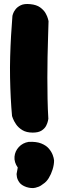

<svg xmlns="http://www.w3.org/2000/svg" viewBox="-20 -671 296 973"><path d="M146 1Q114 1 93.5 -11.5Q73 -24 61.5 -41Q50 -58 45.5 -70.5Q41 -83 41 -83Q37 -126 34.5 -175.5Q32 -225 31 -277.5Q30 -330 31.5 -383.5Q33 -437 36 -489.5Q39 -542 43 -591Q43 -591 46 -601Q49 -611 58.5 -623.5Q68 -636 85.5 -644.5Q103 -653 133 -650Q165 -647 183.5 -633.5Q202 -620 211 -604Q220 -588 223 -576Q226 -564 226 -564Q225 -526 223.5 -479.5Q222 -433 221 -382Q220 -331 220 -277.5Q220 -224 221 -171Q222 -118 225 -69Q225 -69 223 -58.5Q221 -48 214 -34Q207 -20 191 -9.5Q175 1 146 1ZM114 277Q88 268 77.5 252.5Q67 237 65.5 224Q64 211 64 211L70 178Q51 151 53.5 123Q56 95 75.5 74Q95 53 125 48Q164 46 189 56Q214 66 227.5 82Q241 98 247 114Q253 130 254 142Q254 164 246.5 188Q239 212 227 231.5Q215 251 199 261Q199 261 188.5 268.5Q178 276 159 280.5Q140 285 114 277Z"/></svg>

Font: Sour Gummy Black
Style: Regular
Weight: 900
Designer: Stefie Justprince
Foundry: Eifetstype
Version: Version 1.000